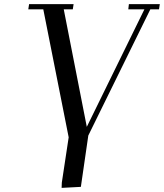

<svg xmlns="http://www.w3.org/2000/svg" viewBox="-20 -722 795 931"><path d="M117.2 -676.8 121.1 -702.1H336.9L333 -676.8H289.1L400.9 -106.9L680.2 -676.8H602.1L605 -702.1H754.9L751 -676.8H709L408.2 -64.9L372.1 184.1L278.8 189L279.8 163.1L313 -56.2L189.9 -676.8Z"/></svg>

Font: Dehuti
Style: Bold-Italic
Weight: 700
Version: Version 1.2